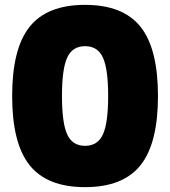

<svg xmlns="http://www.w3.org/2000/svg" viewBox="-20 -760 700 790"><path d="M330 10Q174 10 102 -80Q30 -170 30 -365Q30 -560 102 -650Q174 -740 330 -740Q486 -740 558 -650Q630 -560 630 -365Q630 -170 558 -80Q486 10 330 10ZM330 -160Q382 -160 403.5 -207Q425 -254 425 -365Q425 -476 403.5 -523Q382 -570 330 -570Q278 -570 256.5 -523Q235 -476 235 -365Q235 -254 256.5 -207Q278 -160 330 -160Z"/></svg>

Font: M PLUS 1 Thin Black
Style: Regular
Weight: 900
Version: Version 1.001